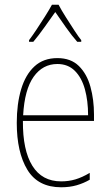

<svg xmlns="http://www.w3.org/2000/svg" viewBox="-20 -876 468 813"><path d="M223 -630Q280 -630 314 -596.5Q348 -563 363 -508.5Q378 -454 378 -391V-364H77Q76 -240 117 -174Q158 -108 239 -108Q271 -108 299.5 -116.5Q328 -125 360 -144V-115Q334 -100 304.5 -91.5Q275 -83 239 -83Q141 -83 96 -157Q51 -231 51 -356Q51 -436 69.5 -498Q88 -560 126 -595Q164 -630 223 -630ZM223 -605Q161 -605 122.5 -551Q84 -497 78 -388H353Q353 -449 339.5 -498Q326 -547 297 -576Q268 -605 223 -605ZM228 -856Q240 -833 259 -803Q278 -773 296 -745.5Q314 -718 324 -706V-699H307Q284 -725 259 -760.5Q234 -796 214 -825Q194 -797 168.5 -761Q143 -725 121 -699H103V-706Q116 -723 134 -750Q152 -777 170 -805.5Q188 -834 200 -856Z"/></svg>

Font: Noto Sans Kannada UI Condensed Thin
Style: Regular
Weight: 100
Width: 3
Designer: Jelle Bosma - Monotype Design Team
Foundry: Monotype Imaging Inc.
Version: Version 2.005; ttfautohint (v1.8.4.7-5d5b)